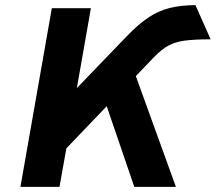

<svg xmlns="http://www.w3.org/2000/svg" viewBox="-20 -732 845 752"><path d="M60 0 183 -700H336L281 -387L476 -589.5Q522 -637.5 561.8 -663.8Q601.5 -690 645 -700.8Q688.5 -711.5 745.5 -712L805 -578Q742.5 -578 704.2 -573Q666 -568 639.2 -553.2Q612.5 -538.5 583 -508L512 -434L669 0H506L398 -316L240 -151L213 0Z"/></svg>

Font: Overpass Black
Style: Italic
Weight: 900
Italic angle: -10°
Designer: Delve Withrington, Dave Bailey, Thomas Jockin
Foundry: Delve Fonts LLC
Version: Version 4.000